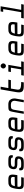

<svg xmlns="http://www.w3.org/2000/svg" viewBox="2695 -3485 790 6220"><g transform="rotate(-90 3090.0 -375.0)"><path d="M268 0Q239 0 223 -0.5Q207 -1 183.5 -3Q160 -5 148 -10Q136 -15 120 -23.5Q104 -32 97 -45Q90 -58 82.5 -77Q75 -96 74.5 -121.5Q74 -147 76.5 -180.5Q79 -214 86 -256Q102 -345 123 -396.5Q144 -448 182 -470Q220 -492 250 -496Q280 -500 347 -500Q377 -500 394.5 -499.5Q412 -499 435.5 -496.5Q459 -494 471.5 -489Q484 -484 500 -475.5Q516 -467 523 -454Q530 -441 537 -422.5Q544 -404 544.5 -379Q545 -354 542 -321Q539 -288 532 -247L525 -208L153 -205Q149 -179 149 -160Q149 -141 152 -128Q155 -115 165 -106.5Q175 -98 183.5 -93Q192 -88 210 -86Q228 -84 240.5 -83.5Q253 -83 278 -83H460L444 0ZM168 -289 465 -295Q469 -321 468.5 -341Q468 -361 466 -374Q464 -387 453 -395.5Q442 -404 435.5 -408.5Q429 -413 408.5 -415Q388 -417 379 -417Q370 -417 343 -417Q308 -417 289.5 -415.5Q271 -414 247.5 -407.5Q224 -401 211 -388Q198 -375 186 -350.5Q174 -326 168 -289Z M889 0Q860 0 843.5 -0.5Q827 -1 803.5 -2Q780 -3 767 -6Q754 -9 737.5 -14Q721 -19 712.5 -26.5Q704 -34 695.5 -45Q687 -56 684 -70.5Q681 -85 681.5 -104.5Q682 -124 686 -148L760 -142Q758 -128 760 -117.5Q762 -107 771.5 -100.5Q781 -94 789.5 -90.5Q798 -87 816.5 -85.5Q835 -84 846.5 -83.5Q858 -83 883 -83Q889 -83 893 -83Q932 -83 955.5 -85Q979 -87 1003.5 -93.5Q1028 -100 1041 -115Q1054 -130 1058 -154Q1060 -167 1058 -176.5Q1056 -186 1047.5 -192Q1039 -198 1032.5 -201.5Q1026 -205 1008 -206.5Q990 -208 980 -208Q970 -208 946 -208Q936 -208 931 -208H918Q878 -208 854 -209.5Q830 -211 797.5 -219Q765 -227 748.5 -242Q732 -257 723.5 -286.5Q715 -316 722 -358Q727 -384 733.5 -404.5Q740 -425 751.5 -440Q763 -455 772.5 -465.5Q782 -476 800 -482.5Q818 -489 830.5 -492.5Q843 -496 868.5 -497.5Q894 -499 909.5 -499.5Q925 -500 957 -500Q962 -500 965 -500Q994 -500 1010.5 -499.5Q1027 -499 1050.5 -498Q1074 -497 1087 -494Q1100 -491 1116.5 -486Q1133 -481 1141.5 -473.5Q1150 -466 1158.5 -455Q1167 -444 1170 -429.5Q1173 -415 1172.5 -395.5Q1172 -376 1168 -352L1094 -358Q1096 -372 1094 -382.5Q1092 -393 1082.5 -399.5Q1073 -406 1064.5 -409.5Q1056 -413 1037.5 -414.5Q1019 -416 1007.5 -416.5Q996 -417 971 -417Q965 -417 961 -417Q922 -417 898.5 -415Q875 -413 850.5 -406.5Q826 -400 813 -385Q800 -370 796 -346Q794 -333 796 -323.5Q798 -314 806.5 -308Q815 -302 821.5 -298.5Q828 -295 846 -293.5Q864 -292 874 -292Q884 -292 908 -292Q918 -292 923 -292H936Q976 -292 1000 -290.5Q1024 -289 1056.5 -281Q1089 -273 1105.5 -258Q1122 -243 1130.5 -213.5Q1139 -184 1132 -142Q1127 -116 1120.5 -95.5Q1114 -75 1102.5 -60Q1091 -45 1081.5 -34.5Q1072 -24 1054 -17.5Q1036 -11 1023.5 -7.5Q1011 -4 985.5 -2.5Q960 -1 944.5 -0.5Q929 0 897 0Q892 0 889 0Z M1507 0Q1478 0 1461.5 -0.5Q1445 -1 1421.5 -2Q1398 -3 1385 -6Q1372 -9 1355.5 -14Q1339 -19 1330.5 -26.5Q1322 -34 1313.5 -45Q1305 -56 1302 -70.5Q1299 -85 1299.5 -104.5Q1300 -124 1304 -148L1378 -142Q1376 -128 1378 -117.5Q1380 -107 1389.5 -100.5Q1399 -94 1407.5 -90.5Q1416 -87 1434.5 -85.5Q1453 -84 1464.5 -83.5Q1476 -83 1501 -83Q1507 -83 1511 -83Q1550 -83 1573.5 -85Q1597 -87 1621.5 -93.5Q1646 -100 1659 -115Q1672 -130 1676 -154Q1678 -167 1676 -176.5Q1674 -186 1665.5 -192Q1657 -198 1650.5 -201.5Q1644 -205 1626 -206.5Q1608 -208 1598 -208Q1588 -208 1564 -208Q1554 -208 1549 -208H1536Q1496 -208 1472 -209.5Q1448 -211 1415.5 -219Q1383 -227 1366.5 -242Q1350 -257 1341.5 -286.5Q1333 -316 1340 -358Q1345 -384 1351.5 -404.5Q1358 -425 1369.5 -440Q1381 -455 1390.5 -465.5Q1400 -476 1418 -482.5Q1436 -489 1448.5 -492.5Q1461 -496 1486.5 -497.5Q1512 -499 1527.5 -499.5Q1543 -500 1575 -500Q1580 -500 1583 -500Q1612 -500 1628.5 -499.5Q1645 -499 1668.5 -498Q1692 -497 1705 -494Q1718 -491 1734.5 -486Q1751 -481 1759.5 -473.5Q1768 -466 1776.5 -455Q1785 -444 1788 -429.5Q1791 -415 1790.5 -395.5Q1790 -376 1786 -352L1712 -358Q1714 -372 1712 -382.5Q1710 -393 1700.5 -399.5Q1691 -406 1682.5 -409.5Q1674 -413 1655.5 -414.5Q1637 -416 1625.5 -416.5Q1614 -417 1589 -417Q1583 -417 1579 -417Q1540 -417 1516.5 -415Q1493 -413 1468.5 -406.5Q1444 -400 1431 -385Q1418 -370 1414 -346Q1412 -333 1414 -323.5Q1416 -314 1424.5 -308Q1433 -302 1439.5 -298.5Q1446 -295 1464 -293.5Q1482 -292 1492 -292Q1502 -292 1526 -292Q1536 -292 1541 -292H1554Q1594 -292 1618 -290.5Q1642 -289 1674.5 -281Q1707 -273 1723.5 -258Q1740 -243 1748.5 -213.5Q1757 -184 1750 -142Q1745 -116 1738.5 -95.5Q1732 -75 1720.5 -60Q1709 -45 1699.5 -34.5Q1690 -24 1672 -17.5Q1654 -11 1641.5 -7.5Q1629 -4 1603.5 -2.5Q1578 -1 1562.5 -0.5Q1547 0 1515 0Q1510 0 1507 0Z M2122 0Q2093 0 2077 -0.5Q2061 -1 2037.5 -3Q2014 -5 2002 -10Q1990 -15 1974 -23.5Q1958 -32 1951 -45Q1944 -58 1936.5 -77Q1929 -96 1928.5 -121.5Q1928 -147 1930.5 -180.5Q1933 -214 1940 -256Q1956 -345 1977 -396.5Q1998 -448 2036 -470Q2074 -492 2104 -496Q2134 -500 2201 -500Q2231 -500 2248.5 -499.5Q2266 -499 2289.5 -496.5Q2313 -494 2325.5 -489Q2338 -484 2354 -475.5Q2370 -467 2377 -454Q2384 -441 2391 -422.5Q2398 -404 2398.5 -379Q2399 -354 2396 -321Q2393 -288 2386 -247L2379 -208L2007 -205Q2003 -179 2003 -160Q2003 -141 2006 -128Q2009 -115 2019 -106.5Q2029 -98 2037.5 -93Q2046 -88 2064 -86Q2082 -84 2094.5 -83.5Q2107 -83 2132 -83H2314L2298 0ZM2022 -289 2319 -295Q2323 -321 2322.5 -341Q2322 -361 2320 -374Q2318 -387 2307 -395.5Q2296 -404 2289.5 -408.5Q2283 -413 2262.5 -415Q2242 -417 2233 -417Q2224 -417 2197 -417Q2162 -417 2143.5 -415.5Q2125 -414 2101.5 -407.5Q2078 -401 2065 -388Q2052 -375 2040 -350.5Q2028 -326 2022 -289Z M2513 0 2561 -276Q2585 -411 2600 -443Q2619 -484 2666 -494Q2697 -500 2819 -500Q2865 -500 2900.5 -487.5Q2936 -475 2955.5 -454.5Q2975 -434 2988 -409.5Q3001 -385 3005 -360.5Q3009 -336 3010 -315.5Q3011 -295 3010 -282L3008 -270L2961 0H2885L2932 -270V-271Q2943 -342 2906 -383Q2875 -417 2815 -417Q2772 -417 2752.5 -416.5Q2733 -416 2710 -410.5Q2687 -405 2679.5 -398Q2672 -391 2661.5 -372Q2651 -353 2647 -332Q2643 -311 2636 -270L2589 0Z M3401 0Q3275 0 3233.5 -55.5Q3192 -111 3217 -250L3304 -750H3391L3347 -500H3619L3603 -417H3331L3302 -244Q3287 -183 3301.5 -147.5Q3316 -112 3369.5 -98Q3423 -84 3544 -83L3531 0Z M4147 -663Q4147 -631 4121 -604Q4095 -577 4064 -577Q4033 -577 4007 -604Q3981 -631 3981 -663Q3981 -696 4007 -723Q4033 -750 4064 -750Q4095 -750 4121 -723Q4147 -696 4147 -663ZM3749 0 3765 -83H3951L4007 -417H3866L3882 -500H4099L4027 -83H4213L4197 0Z M4594 0Q4565 0 4549 -0.5Q4533 -1 4509.5 -3Q4486 -5 4474 -10Q4462 -15 4446 -23.5Q4430 -32 4423 -45Q4416 -58 4408.5 -77Q4401 -96 4400.5 -121.5Q4400 -147 4402.5 -180.5Q4405 -214 4412 -256Q4428 -345 4449 -396.5Q4470 -448 4508 -470Q4546 -492 4576 -496Q4606 -500 4673 -500Q4703 -500 4720.5 -499.5Q4738 -499 4761.5 -496.5Q4785 -494 4797.5 -489Q4810 -484 4826 -475.5Q4842 -467 4849 -454Q4856 -441 4863 -422.5Q4870 -404 4870.5 -379Q4871 -354 4868 -321Q4865 -288 4858 -247L4851 -208L4479 -205Q4475 -179 4475 -160Q4475 -141 4478 -128Q4481 -115 4491 -106.5Q4501 -98 4509.5 -93Q4518 -88 4536 -86Q4554 -84 4566.5 -83.5Q4579 -83 4604 -83H4786L4770 0ZM4494 -289 4791 -295Q4795 -321 4794.5 -341Q4794 -361 4792 -374Q4790 -387 4779 -395.5Q4768 -404 4761.5 -408.5Q4755 -413 4734.5 -415Q4714 -417 4705 -417Q4696 -417 4669 -417Q4634 -417 4615.5 -415.5Q4597 -414 4573.5 -407.5Q4550 -401 4537 -388Q4524 -375 4512 -350.5Q4500 -326 4494 -289Z M5212 0Q5183 0 5167 -0.5Q5151 -1 5127.5 -3Q5104 -5 5092 -10Q5080 -15 5064 -23.5Q5048 -32 5041 -45Q5034 -58 5026.5 -77Q5019 -96 5018.5 -121.5Q5018 -147 5020.5 -180.5Q5023 -214 5030 -256Q5046 -345 5067 -396.5Q5088 -448 5126 -470Q5164 -492 5194 -496Q5224 -500 5291 -500Q5321 -500 5338.5 -499.5Q5356 -499 5379.5 -496.5Q5403 -494 5415.5 -489Q5428 -484 5444 -475.5Q5460 -467 5467 -454Q5474 -441 5481 -422.5Q5488 -404 5488.5 -379Q5489 -354 5486 -321Q5483 -288 5476 -247L5469 -208L5097 -205Q5093 -179 5093 -160Q5093 -141 5096 -128Q5099 -115 5109 -106.5Q5119 -98 5127.5 -93Q5136 -88 5154 -86Q5172 -84 5184.5 -83.5Q5197 -83 5222 -83H5404L5388 0ZM5112 -289 5409 -295Q5413 -321 5412.5 -341Q5412 -361 5410 -374Q5408 -387 5397 -395.5Q5386 -404 5379.5 -408.5Q5373 -413 5352.5 -415Q5332 -417 5323 -417Q5314 -417 5287 -417Q5252 -417 5233.5 -415.5Q5215 -414 5191.5 -407.5Q5168 -401 5155 -388Q5142 -375 5130 -350.5Q5118 -326 5112 -289Z M5603 0 5619 -83H5805L5905 -667H5815L5831 -750H5997L5881 -83H6067L6051 0Z"/></g></svg>

Font: Hermit LightItalic
Style: Regular
Weight: 300
Italic angle: -10°
Designer: Pablo Caro
Version: Version 2.000;PS 002.000;hotconv 1.0.88;makeotf.lib2.5.64775